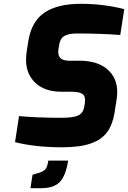

<svg xmlns="http://www.w3.org/2000/svg" viewBox="-20 -768 673 1009"><path d="M59 -21 80 -158Q171 -149 304 -149Q365 -149 391.5 -161.5Q418 -174 423 -209L426 -227Q427 -233 427 -243Q427 -267 409.5 -276.5Q392 -286 351 -286H302Q216 -286 166.5 -332Q117 -378 117 -453Q117 -473 120 -495L129 -553Q146 -657 215 -702.5Q284 -748 404 -748Q524 -748 633 -720L612 -584Q516 -592 382 -592Q341 -592 318.5 -579Q296 -566 291 -533L288 -515Q286 -501 286 -496Q286 -472 300 -460.5Q314 -449 344 -449H397Q492 -449 544 -404Q596 -359 596 -285Q596 -267 593 -246L582 -176Q572 -113 543 -73.5Q514 -34 457 -14Q400 6 308 6Q165 6 59 -21ZM151 150 179 142Q207 134 218 122Q229 110 234 76H338Q326 155 294.5 188Q263 221 196 221H140Z"/></svg>

Font: Exo ExtraBold
Style: Italic
Weight: 800
Italic angle: -9°
Designer: Natanael Gama
Foundry: Natanael Gama
Version: Version 1.500; ttfautohint (v1.6)